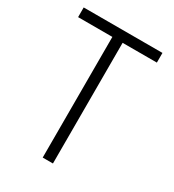

<svg xmlns="http://www.w3.org/2000/svg" viewBox="-171 -797 807 893"><g transform="rotate(30 232.5 -350.0)"><path d="M253 -648H437V-700H14V-648H198V0H253Z"/></g></svg>

Font: NM-font
Style: Light
Weight: 500
Designer: ""
Foundry: ""
Version: ""